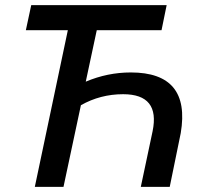

<svg xmlns="http://www.w3.org/2000/svg" viewBox="-20 -730 797 750"><path d="M491 -447Q726 -447 686 -210L643 0H530L576 -217Q606 -362 461 -362Q372 -362 296 -319L228 0H116L245 -612H81L102 -710H631L611 -612H358L315 -411Q400 -447 491 -447Z"/></svg>

Font: Raleway-v4020 SemiBold
Style: Italic
Weight: 600
Italic angle: -12°
Designer: Matt McInerney, Pablo Impallari, Rodrigo Fuenzalida
Foundry: Matt McInerney, Pablo Impallari, Rodrigo Fuenzalida
Version: Version 4.020;PS 004.020;hotconv 1.0.88;makeotf.lib2.5.64775